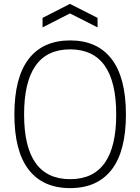

<svg xmlns="http://www.w3.org/2000/svg" viewBox="-20 -958 722 988"><path d="M341 10Q201 10 127.5 -85Q54 -180 54 -369Q54 -559 127.5 -654.5Q201 -750 341 -750Q481 -750 554.5 -654Q628 -558 628 -369Q628 -180 554.5 -85Q481 10 341 10ZM341 -36Q578 -36 578 -369Q578 -537 518.5 -620.5Q459 -704 341 -704Q104 -704 104 -369Q104 -36 341 -36ZM199 -866 340 -938 482 -866V-817L340 -889L199 -817Z"/></svg>

Font: Encode Sans Narrow
Style: ExtraLight
Weight: 200
Designer: Pablo Impallari, Andres Torresi
Foundry: Pablo Impallari, Andres Torresi
Version: Version 1.000; ttfautohint (v1.00) -l 8 -r 50 -G 200 -x 14 -